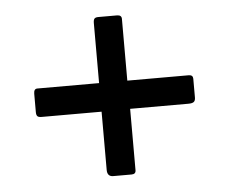

<svg xmlns="http://www.w3.org/2000/svg" viewBox="-40 -644 645 542"><g transform="rotate(-5 282.5 -373.5)"><path d="M509 -402V-349Q509 -340 504.5 -336.5Q500 -333 489 -333H324V-159Q324 -148 312 -148H260Q243 -148 243 -167V-332H73Q64 -332 61 -335.5Q58 -339 58 -347V-399Q58 -413 68 -413H243V-583Q243 -592 246 -595.5Q249 -599 257 -599H310Q323 -599 323 -588V-413H497Q509 -413 509 -402Z"/></g></svg>

Font: n
Style: Regular
Weight: 500
Designer: Pablo Impallari, Rodrigo Fuenzalida
Foundry: Impallari Type
Version: Version 1.002; ttfautohint (v1.5)